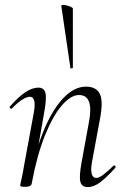

<svg xmlns="http://www.w3.org/2000/svg" viewBox="-20 -751 503 780"><path d="M336 9Q312 9 306.5 -12.5Q301 -34 311 -89L340 -248Q364 -365 301 -365Q268 -365 231.5 -323Q195 -281 162.5 -200.5Q130 -120 109 -6L98 -7Q119 -123 154 -211.5Q189 -300 234.5 -349.5Q280 -399 329 -399Q372 -399 386 -368.5Q400 -338 386 -267L353 -89Q348 -58 353 -43Q358 -28 371 -28Q382 -28 400 -41.5Q418 -55 440 -77Q443 -81 447.5 -77Q452 -73 448 -69Q415 -32 388.5 -11.5Q362 9 336 9ZM83 8Q70 8 66 6.5Q62 5 62 2Q62 -1 67.5 -24.5Q73 -48 77 -74L118 -297Q128 -358 101 -358Q89 -358 70 -346Q51 -334 29 -311Q26 -307 21.5 -311.5Q17 -316 21 -319Q54 -357 82.5 -376Q111 -395 136 -395Q159 -395 164.5 -373.5Q170 -352 160 -297L109 -6Q107 8 83 8ZM266 -475 229 -727Q229 -731 236 -731Q243 -731 252.5 -728.5Q262 -726 269 -722.5Q276 -719 276 -716V-476Q276 -474 271 -473Q266 -472 266 -475Z"/></svg>

Font: Cormorant Light Light
Style: Italic
Weight: 300
Italic angle: -10°
Version: Version 4.000